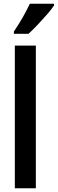

<svg xmlns="http://www.w3.org/2000/svg" viewBox="-20 -1003 308 1023"><path d="M171 0H59V-760H171ZM268 -974Q255 -954 231 -926.5Q207 -899 180.5 -871Q154 -843 132 -823H54V-835Q81 -875 102 -912Q123 -949 139 -983H268Z"/></svg>

Font: Noto Sans ExtraCondensed SemiBold
Style: Regular
Weight: 600
Width: 2
Designer: Monotype Design Team
Foundry: Monotype Imaging Inc.
Version: Version 2.013; ttfautohint (v1.8.4.7-5d5b)